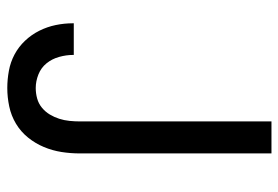

<svg xmlns="http://www.w3.org/2000/svg" viewBox="-142 -634 783 540"><g transform="rotate(90 250.0 -363.5)"><path d="M227 8Q203 8 178.5 3.5Q154 -1 132.5 -12.5Q111 -24 94 -42Q77 -60 66 -82Q55 -104 50 -128Q45 -152 45 -176V-179H134V-177Q134 -158 139.5 -138Q145 -118 157.5 -102.5Q170 -87 189 -79.5Q208 -72 227 -72Q242 -72 256.5 -76Q271 -80 282.5 -89.5Q294 -99 301.5 -111.5Q309 -124 313.5 -138Q318 -152 319.5 -167Q321 -182 321 -196V-735H411V-196Q411 -170 407 -144.5Q403 -119 393 -95Q383 -71 366.5 -50.5Q350 -30 327.5 -16.5Q305 -3 279 2.5Q253 8 227 8Z"/></g></svg>

Font: Iosevka SS10 Medium
Style: Regular
Weight: 500
Monospace: yes
Designer: Belleve Invis
Foundry: Belleve Invis
Version: Version 28.0.6; ttfautohint (v1.8.4)